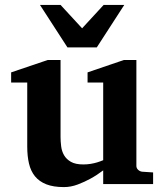

<svg xmlns="http://www.w3.org/2000/svg" viewBox="-20 -742 660 774"><path d="M396 0V-55.2Q371.1 -36.1 344.2 -21.5Q321.3 -8.8 293.5 1.7Q265.6 12.2 237.8 12.2Q195.3 12.2 166.7 1Q138.2 -10.3 121.1 -31.2Q104 -52.2 96.9 -82.5Q89.8 -112.8 89.8 -150.9V-409.2H24.9V-450.2L171.9 -500H224.1V-189.9Q224.1 -171.4 226.6 -151.9Q229 -132.3 238.3 -116.2Q247.6 -100.1 265.9 -89.6Q284.2 -79.1 315.9 -79.1Q331.5 -79.1 345.9 -81.5Q360.4 -84 371.6 -87.4Q384.3 -91.3 396 -96.2V-409.2H333V-450.2L479 -500H529.8V-73.2Q529.8 -64 536.9 -57.4Q543.9 -50.8 553.2 -49.8L597.2 -46.9V0ZM370.1 -550.8H252L141.1 -722.2H224.1L311 -627.9L397.9 -722.2H481Z"/></svg>

Font: Charis SIL Afr
Style: Bold
Weight: 700
Foundry: SIL International
Version: Version 5.000